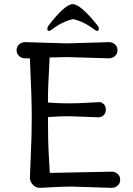

<svg xmlns="http://www.w3.org/2000/svg" viewBox="-20 -899 639 925"><path d="M101 -696 303 -690 505 -696Q521 -696 533.5 -685.5Q546 -675 546 -657Q546 -639 533.5 -628.5Q521 -618 505 -618L303 -624Q277 -624 219 -622Q219 -610 217 -579Q211 -486 211 -405Q263 -401 308.5 -401Q354 -401 401.5 -404Q449 -407 459.5 -407Q470 -407 480 -397Q490 -387 490 -371Q490 -355 480 -344.5Q470 -334 454 -334L315 -339Q263 -339 211 -335Q211 -213 215.5 -144Q220 -75 220 -66L518 -72Q534 -72 546.5 -61.5Q559 -51 559 -33Q559 -15 546.5 -4.5Q534 6 518 6L326 0Q286 0 231 3Q176 6 172 6Q151 6 137.5 -10Q124 -26 124 -42Q124 -58 128.5 -153Q133 -248 133 -336.5Q133 -425 124 -618H101Q85 -618 72.5 -628.5Q60 -639 60 -657Q60 -675 72.5 -685.5Q85 -696 101 -696ZM450 -776Q456 -769 456 -759.5Q456 -750 447 -750Q444 -750 437 -755Q385 -795 332 -807Q279 -795 227 -755Q220 -750 217 -750Q208 -750 208 -759Q208 -768 214 -776Q293 -879 330.5 -879Q368 -879 450 -776Z"/></svg>

Font: Macondo
Style: Regular
Weight: 400
Version: Version 2.001